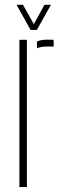

<svg xmlns="http://www.w3.org/2000/svg" viewBox="-20 -762 250 782"><path d="M59 0V-600H89.5V0ZM130.5 -565.5V-592.5Q145.5 -600.5 172 -600.5Q178.5 -600.5 185.5 -600.2Q192.5 -600 198.5 -600V-572.5H172Q146.5 -572.5 130.5 -565.5ZM104.5 -640 47.5 -742.5H73.5L118 -663.5L161 -742.5H187.5L130 -640Z"/></svg>

Font: Big Shoulders Stencil Display ExtraLight
Style: Regular
Weight: 250
Designer: Patric King
Foundry: XO Type Co
Version: Version 2.001